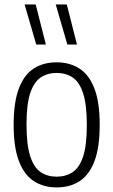

<svg xmlns="http://www.w3.org/2000/svg" viewBox="-20 -828 506 858"><path d="M233 9.5Q175 9.5 131.8 -18.2Q88.5 -46 64.8 -107.5Q41 -169 41 -270Q41 -371.5 64.5 -433Q88 -494.5 131 -522Q174 -549.5 233 -549.5Q291.5 -549.5 334.8 -521.8Q378 -494 401.8 -432.8Q425.5 -371.5 425.5 -270.5Q425.5 -169 402 -107.5Q378.5 -46 335.5 -18.2Q292.5 9.5 233 9.5ZM233 -38.5Q274.5 -38.5 304.8 -58.8Q335 -79 351.5 -129Q368 -179 368 -268.5Q368 -360 351.5 -410.8Q335 -461.5 304.8 -481.8Q274.5 -502 233 -502Q192 -502 161.8 -481.8Q131.5 -461.5 115 -411.5Q98.5 -361.5 98.5 -272Q98.5 -181 115 -130Q131.5 -79 161.8 -58.8Q192 -38.5 233 -38.5ZM281 -629 229 -808H278.5L324 -629ZM142 -629 90 -808H139.5L185 -629Z"/></svg>

Font: Encode Sans Condensed Light
Style: Regular
Weight: 300
Width: 3
Designer: Multiple Designers
Foundry: Impallari Type
Version: Version 3.000; ttfautohint (v1.8.3) -l 8 -r 50 -G 200 -x 14 